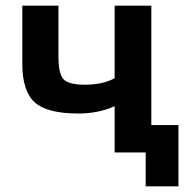

<svg xmlns="http://www.w3.org/2000/svg" viewBox="-20 -540 681 680"><path d="M386 -164Q329 -138 257 -138Q147 -138 103 -177.5Q59 -217 59 -315V-520H187V-341Q187 -278 205.5 -259Q224 -240 281 -240Q344 -240 386 -263V-520H516V-97H612V120H496V0H469H386Z"/></svg>

Font: Mplus 1p Bold
Style: Bold
Weight: 700
Version: Version 1.061